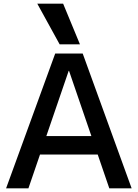

<svg xmlns="http://www.w3.org/2000/svg" viewBox="-20 -1020 746 1040"><path d="M13 0 279 -730H428L693 0H572L354 -636H352L134 0ZM151 -183V-283H556V-183ZM303 -780 182 -1000H322L413 -780Z"/></svg>

Font: M PLUS 2 Medium
Style: Regular
Weight: 500
Designer: Coji Morishita
Foundry: UNDERFOREST DESIGN
Version: Version 1.001